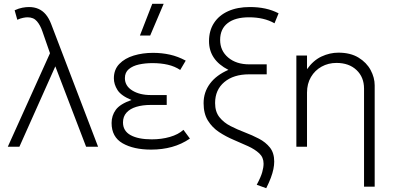

<svg xmlns="http://www.w3.org/2000/svg" viewBox="-20 -772 2071 1010"><path d="M21 0 243 -492 203 -607Q192 -639.5 174.2 -660.2Q156.5 -681 125 -681Q115.5 -681 101.5 -678.2Q87.5 -675.5 71 -668L57 -718Q79 -728 97.8 -731.5Q116.5 -735 132 -735Q160.5 -735 182.5 -725.2Q204.5 -715.5 221 -695.8Q237.5 -676 249 -646L496 0H433L271 -423L82 0Z M775 15Q683 15 625 -18.2Q567 -51.5 567 -125Q567 -164 589.2 -194.5Q611.5 -225 672 -246Q617.5 -268 598.2 -298.2Q579 -328.5 579 -360Q579 -406 607.8 -435.8Q636.5 -465.5 683.5 -479.8Q730.5 -494 785 -494Q831.5 -494 874 -484.5Q916.5 -475 957 -453L928 -404Q899.5 -423 863 -431.5Q826.5 -440 782 -440Q744 -440 711 -432.8Q678 -425.5 657.5 -408.2Q637 -391 637 -361Q637 -320 675.8 -296Q714.5 -272 773 -272H857V-220H773Q730 -220 697 -210Q664 -200 645.5 -179.5Q627 -159 627 -128Q627 -83 667.2 -61Q707.5 -39 778 -39Q830 -39 874 -51.8Q918 -64.5 945 -89L979 -43Q935 -13 884.2 1Q833.5 15 775 15ZM716 -585 781 -752H841L770 -585Z M1380.5 218 1330.5 200Q1352.5 159 1359.5 133.5Q1366.5 108 1366.5 89Q1366.5 56 1343.8 34.8Q1321 13.5 1285 -3Q1249 -19.5 1208.8 -36.5Q1168.5 -53.5 1132.5 -77.2Q1096.5 -101 1073.8 -137.5Q1051 -174 1051 -229Q1051 -287 1084.5 -332Q1118 -377 1181.5 -404.5Q1079.5 -456.5 1079.5 -555.5Q1079.5 -611 1105.8 -651.2Q1132 -691.5 1180.2 -713.2Q1228.5 -735 1294.5 -735Q1338 -735 1375.2 -727Q1412.5 -719 1445.5 -702L1424 -649.5Q1396 -665.5 1362.5 -673.2Q1329 -681 1290 -681Q1217 -681 1177.5 -650.2Q1138 -619.5 1138 -562Q1138 -505 1180.5 -469.2Q1223 -433.5 1291 -433.5H1383V-381H1290.5Q1208.5 -381 1160 -340.2Q1111.5 -299.5 1111.5 -230Q1111.5 -184.5 1134 -156Q1156.5 -127.5 1192 -109.2Q1227.5 -91 1267 -76Q1306.5 -61 1342 -42.5Q1377.5 -24 1400 4.2Q1422.5 32.5 1422.5 78Q1422.5 96.5 1418.2 117.5Q1414 138.5 1404.8 163.2Q1395.5 188 1380.5 218Z M1895 210V-306Q1895 -366 1855.5 -403.5Q1816 -441 1750 -441Q1707 -441 1671.8 -421.5Q1636.5 -402 1615.8 -366.8Q1595 -331.5 1595 -285V0H1539V-480H1595V-408Q1628 -454.5 1671.5 -474.8Q1715 -495 1760 -495Q1823.5 -495 1866 -469Q1908.5 -443 1929.8 -403.2Q1951 -363.5 1951 -323V210Z"/></svg>

Font: Geologica Thin Roman Thin
Style: Regular
Weight: 250
Version: Version 1.010;gftools[0.9.28]